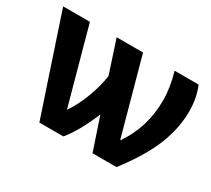

<svg xmlns="http://www.w3.org/2000/svg" viewBox="-107 -714 992 901"><g transform="rotate(30 389.0 -264.0)"><path d="M610 -528H740Q765 -469 765 -397Q765 -304 727 -210Q689 -116 600 0H470L411 -176Q364 -63 312 0H182L6 -528H151L264 -117Q296 -162 320.5 -226Q345 -290 354 -351L296 -528H439L552 -117Q633 -232 633 -380Q633 -450 610 -528Z"/></g></svg>

Font: Libra Sans
Style: Bold
Weight: 700
Foundry: Context Ltd
Version: Version 1.000